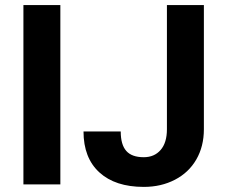

<svg xmlns="http://www.w3.org/2000/svg" viewBox="-20 -731 890 761"><path d="M219.2 0H72.8V-710.9H219.2ZM641.6 -710.9H788.1V-218.8Q788.1 -150.9 758.1 -98.9Q728 -46.9 673.3 -18.6Q618.7 9.8 549.8 9.8Q437 9.8 374 -47.6Q311 -105 311 -210H458.5Q458.5 -157.7 480.5 -132.8Q502.4 -107.9 549.8 -107.9Q591.8 -107.9 616.7 -136.7Q641.6 -165.5 641.6 -218.8Z"/></svg>

Font: Robotiche
Style: Bold
Weight: 700
Designer: Google
Version: Version 2.001150; 2014